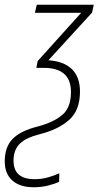

<svg xmlns="http://www.w3.org/2000/svg" viewBox="-82 -549 417 809"><path d="M60 240Q2 240 -30 211.5Q-62 183 -62 131Q-62 70 -28.5 36Q5 2 77 -16Q142 -33 179.5 -64Q217 -95 217 -161Q217 -213 188 -238Q159 -263 104 -263H71L77 -292L260 -495H65L73 -529H313L306 -496L122 -295Q186 -291 220.5 -258Q255 -225 255 -163Q255 -84 209 -43.5Q163 -3 87 16Q27 31 1 57Q-25 83 -25 128Q-25 206 64 206Q93 206 120 198.5Q147 191 168 181L167 217Q148 226 120 233Q92 240 60 240Z"/></svg>

Font: Noto Sans Condensed ExtraLight
Style: Italic
Weight: 200
Width: 3
Italic angle: -12°
Designer: Monotype Design Team
Foundry: Monotype Imaging Inc.
Version: Version 2.013; ttfautohint (v1.8.4.7-5d5b)